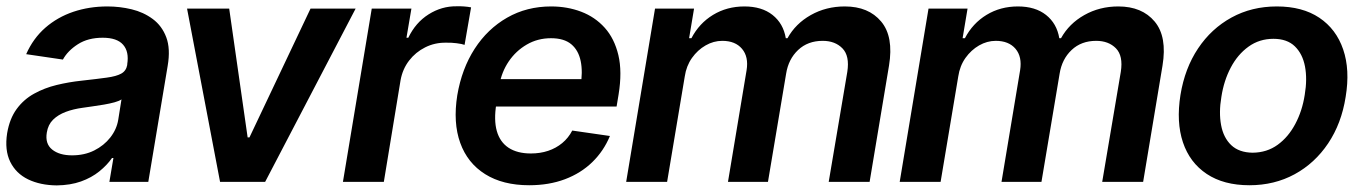

<svg xmlns="http://www.w3.org/2000/svg" viewBox="-21 -573 4286 605"><path d="M157.7 11.2Q106 10.7 67.6 -7.8Q29.3 -26.4 11.2 -63.2Q-6.8 -100.1 1.5 -153.3Q9.3 -199.2 31.5 -229.5Q53.7 -259.8 86.4 -277.8Q119.1 -295.9 157.5 -305.2Q195.8 -314.5 236.3 -318.8Q285.2 -324.2 315.4 -328.4Q345.7 -332.5 361.1 -341.1Q376.5 -349.6 379.9 -368.2V-370.6Q386.2 -410.2 366.9 -432.1Q347.7 -454.1 302.7 -454.1Q256.3 -454.1 224.4 -433.6Q192.4 -413.1 177.2 -385.3L61.5 -402.3Q83.5 -452.1 121.8 -485.6Q160.2 -519 210.2 -535.9Q260.3 -552.7 317.4 -552.7Q356.4 -552.7 393.8 -543.7Q431.2 -534.7 460.2 -513.2Q489.3 -491.7 502.9 -455.6Q516.6 -419.4 507.3 -365.2L446.3 0H323.7L336.4 -75.2H332Q316.4 -52.7 292 -33Q267.6 -13.2 234.1 -1.2Q200.7 10.7 157.7 11.2ZM206.1 -83.5Q245.1 -83.5 275.9 -98.9Q306.6 -114.3 326.7 -139.9Q346.7 -165.5 351.6 -195.8L361.8 -259.8Q355 -254.9 340.1 -250.7Q325.2 -246.6 306.6 -243.4Q288.1 -240.2 270.3 -237.8Q252.4 -235.4 239.7 -233.4Q210.4 -229.5 186.3 -220.5Q162.1 -211.4 146.2 -195.8Q130.4 -180.2 126.5 -155.3Q120.6 -120.1 143.3 -101.8Q166 -83.5 206.1 -83.5Z M1099.6 -545.9 814.5 0H672.4L568.4 -545.9H701.2L759.3 -140.1H765.1L957.5 -545.9Z M1059.6 0 1150.4 -545.9H1275.4L1259.8 -454.1H1265.6Q1288.6 -502 1329.6 -527.8Q1370.6 -553.7 1417.5 -553.2Q1428.2 -553.7 1440.9 -552.7Q1453.6 -551.8 1463.4 -549.8L1442.9 -431.6Q1435.1 -434.6 1417.7 -436.8Q1400.4 -439 1384.3 -438.5Q1349.1 -439 1318.8 -423.8Q1288.6 -408.7 1268.1 -382.1Q1247.6 -355.5 1241.2 -320.3L1188.5 0Z M1646.5 10.7Q1563.5 10.7 1507.8 -24.2Q1452.1 -59.1 1429.2 -122.8Q1406.2 -186.5 1419.9 -272.9Q1434.1 -356.4 1474.6 -419.2Q1515.1 -481.9 1576.9 -517.3Q1638.7 -552.7 1715.8 -552.7Q1766.6 -552.7 1810.3 -536.1Q1854 -519.5 1884.5 -485.6Q1915 -451.7 1927.5 -399.4Q1939.9 -347.2 1928.2 -275.4L1921.9 -237.3H1474.1L1488.8 -323.7H1872.6L1808.1 -300.3Q1815.9 -346.2 1808.8 -380.4Q1801.8 -414.6 1779.1 -433.6Q1756.3 -452.6 1715.3 -452.6Q1673.3 -452.6 1638.9 -432.6Q1604.5 -412.6 1582 -379.4Q1559.6 -346.2 1552.7 -305.7L1543 -245.6Q1534.7 -195.3 1544.4 -160.4Q1554.2 -125.5 1581.5 -107.4Q1608.9 -89.4 1651.9 -89.4Q1681.2 -89.4 1706.1 -97.7Q1731 -106 1750.5 -122.1Q1770 -138.2 1782.2 -161.6L1900.9 -144.5Q1881.3 -97.2 1845.5 -62.3Q1809.6 -27.3 1759.3 -8.3Q1709 10.7 1646.5 10.7Z M1952.1 0 2043 -545.9H2166L2150.4 -452.6H2157.7Q2182.1 -499.5 2225.8 -526.1Q2269.5 -552.7 2324.7 -552.7Q2379.4 -552.7 2413.3 -525.9Q2447.3 -499 2455.1 -452.6H2460.4Q2485.8 -498.5 2533.9 -525.6Q2582 -552.7 2641.1 -552.7Q2715.8 -552.7 2755.6 -505.1Q2795.4 -457.5 2780.3 -366.2L2719.2 0H2590.3L2648.9 -346.7Q2656.7 -397 2633.5 -420.7Q2610.4 -444.3 2571.3 -444.3Q2524.4 -444.3 2493.9 -415.5Q2463.4 -386.7 2456.1 -340.8L2398.9 0H2272.9L2331.5 -351.6Q2338.4 -394 2317.1 -419.2Q2295.9 -444.3 2254.9 -444.3Q2227.5 -444.3 2202.4 -429.9Q2177.2 -415.5 2159.4 -390.4Q2141.6 -365.2 2136.7 -332L2081.1 0Z M2814 0 2904.8 -545.9H3027.8L3012.2 -452.6H3019.5Q3043.9 -499.5 3087.6 -526.1Q3131.3 -552.7 3186.5 -552.7Q3241.2 -552.7 3275.1 -525.9Q3309.1 -499 3316.9 -452.6H3322.3Q3347.7 -498.5 3395.8 -525.6Q3443.8 -552.7 3502.9 -552.7Q3577.6 -552.7 3617.4 -505.1Q3657.2 -457.5 3642.1 -366.2L3581.1 0H3452.1L3510.7 -346.7Q3518.6 -397 3495.4 -420.7Q3472.2 -444.3 3433.1 -444.3Q3386.2 -444.3 3355.7 -415.5Q3325.2 -386.7 3317.9 -340.8L3260.7 0H3134.8L3193.4 -351.6Q3200.2 -394 3179 -419.2Q3157.7 -444.3 3116.7 -444.3Q3089.4 -444.3 3064.2 -429.9Q3039.1 -415.5 3021.2 -390.4Q3003.4 -365.2 2998.5 -332L2942.9 0Z M3916 10.7Q3835 10.7 3781.5 -24.9Q3728 -60.5 3706.5 -124.5Q3685.1 -188.5 3698.7 -273.9Q3712.4 -357.9 3754.2 -420.4Q3795.9 -482.9 3859.6 -517.8Q3923.3 -552.7 4002.4 -552.7Q4083 -552.7 4136.2 -517.1Q4189.5 -481.4 4211.4 -417.2Q4233.4 -353 4219.2 -267.6Q4206.1 -184.1 4164.1 -121.3Q4122.1 -58.6 4058.3 -23.9Q3994.6 10.7 3916 10.7ZM3926.3 -91.8Q3971.2 -92.3 4004.9 -116.7Q4038.6 -141.1 4060.5 -182.4Q4082.5 -223.6 4090.3 -274.4Q4098.6 -323.7 4091.1 -363.5Q4083.5 -403.3 4059.1 -427Q4034.7 -450.7 3991.7 -450.7Q3947.3 -450.7 3913.1 -426Q3878.9 -401.4 3857.2 -360.1Q3835.4 -318.8 3827.6 -267.6Q3819.3 -218.8 3826.7 -179Q3834 -139.2 3858.6 -115.7Q3883.3 -92.3 3926.3 -91.8Z"/></svg>

Font: Inter Tight SemiBold
Style: Italic
Weight: 600
Italic angle: -9.39999°
Designer: Rasmus Andersson
Foundry: rsms
Version: Version 3.004